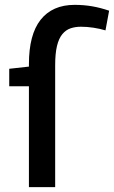

<svg xmlns="http://www.w3.org/2000/svg" viewBox="-20 -770 469 790"><path d="M207 -501V0H99V-415H18V-487L99 -496V-506Q99 -567 111 -612.5Q123 -658 147 -688.5Q171 -719 206 -734.5Q241 -750 287 -750Q325 -750 359.5 -744Q394 -738 429 -726L414 -645Q391 -652 364.5 -656Q338 -660 313 -660Q290 -660 270.5 -653.5Q251 -647 236.5 -629.5Q222 -612 214.5 -581Q207 -550 207 -501Z"/></svg>

Font: Georama ExtraCondensed Thin Medium
Style: Regular
Weight: 500
Version: Version 1.001